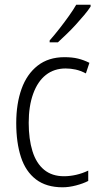

<svg xmlns="http://www.w3.org/2000/svg" viewBox="-20 -786 423 816"><path d="M246 10Q177 10 133 -23.5Q89 -57 69 -118.5Q49 -180 49 -263Q49 -345 71.5 -408Q94 -471 140 -507Q186 -543 254 -543Q287 -543 311.5 -537Q336 -531 360 -519L345 -474Q322 -486 301 -490.5Q280 -495 259 -495Q210 -495 175 -467.5Q140 -440 121 -387.5Q102 -335 102 -264Q102 -195 118 -143.5Q134 -92 167.5 -64.5Q201 -37 252 -37Q277 -37 303.5 -43Q330 -49 355 -61V-17Q334 -6 303.5 2Q273 10 246 10ZM365 -758Q354 -741 337.5 -721.5Q321 -702 302 -681Q283 -660 263 -641Q243 -622 226 -606H191V-614Q213 -639 234 -666Q255 -693 273.5 -719Q292 -745 304 -766H365Z"/></svg>

Font: Noto Sans Bengali Condensed Light
Style: Regular
Weight: 300
Width: 3
Designer: Jelle Bosma - Monotype Design Team
Foundry: Monotype Imaging Inc.
Version: Version 2.003